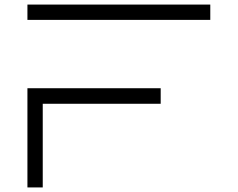

<svg xmlns="http://www.w3.org/2000/svg" viewBox="-20 -820 1040 840"><path d="M100 -434H683V-366H167V0H100ZM900 -733H100V-800H900Z"/></svg>

Font: Dune Rise
Style: Regular
Weight: 400
Version: Version 001.000